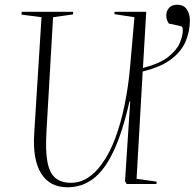

<svg xmlns="http://www.w3.org/2000/svg" viewBox="-20 -780 825 814"><path d="M266 14Q191 14 154.5 -44.5Q118 -103 125 -214L156 -707L71 -718L72 -730H290V-719L205 -707L177 -223Q172 -139 181.5 -91.5Q191 -44 216 -24.5Q241 -5 281 -5Q319 -5 352 -26Q385 -47 411 -84Q445 -130 469 -195Q493 -260 508.5 -336.5Q524 -413 531 -491L550 -707L465 -720L466 -730H600L586 -492Q657 -510 693 -538.5Q729 -567 742 -597.5Q755 -628 755 -652Q755 -662 752.5 -665.5Q750 -669 739 -671L696 -680Q685 -695 685 -714Q685 -734 697 -747Q709 -760 732 -760Q758 -760 771.5 -741Q785 -722 785 -693Q785 -648 767.5 -605.5Q750 -563 706.5 -529.5Q663 -496 585 -477L559 -22L644 -10L643 0H517L510 -12L532 -350H529Q499 -218 461 -138Q423 -58 375 -22Q327 14 266 14Z"/></svg>

Font: Display Extralight
Style: Italic
Weight: 200
Italic angle: -2°
Designer: Latin by Veronika Burian and Jose Scaglione. Greek by Irene Vlachou. Cyrillic by Vera Evstafieva
Foundry: TypeTogether
Version: Version 3.002